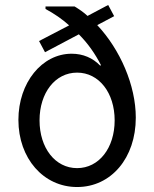

<svg xmlns="http://www.w3.org/2000/svg" viewBox="-20 -742 620 772"><path d="M137 -577 161 -532 297 -604C334 -567 363 -525 386 -480L383 -478C353 -509 314 -526 268 -526C149 -526 54 -410 54 -260C54 -105 155 10 290 10C427 10 526 -107 526 -269C526 -399 463 -543 371 -641L439 -677L415 -722L332 -678C316 -693 298 -705 280 -716H163V-706C198 -687 229 -666 258 -640ZM290 -66C202 -66 139 -147 139 -258C139 -369 202 -450 290 -450C378 -450 441 -369 441 -258C441 -147 378 -66 290 -66Z"/></svg>

Font: CommitMono-dimboump
Style: Regular
Weight: 400
Monospace: yes
Designer: Eigil Nikolajsen
Foundry: Eigil Nikolajsen
Version: Version 1.143